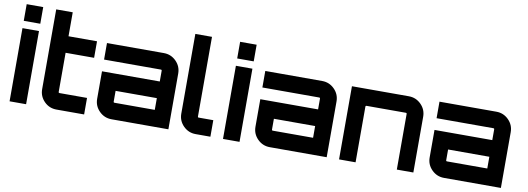

<svg xmlns="http://www.w3.org/2000/svg" viewBox="-60 -1135 4119 1499"><g transform="rotate(10 2000.0 -385.0)"><path d="M52 0V-580H183V0ZM52 -770H183V-638H52Z M643 -449H417V-138Q417 -131 424 -131H643V0H424Q366 0 326 -40.5Q286 -81 286 -138V-770H417V-580H643Z M1173 -580Q1230 -580 1270.5 -539.5Q1311 -499 1311 -442V0H860Q803 0 762.5 -40.5Q722 -81 722 -138V-356H1180V-442Q1180 -449 1173 -449H722V-580ZM1180 -131V-224H853V-138Q853 -131 860 -131Z M1389 -770H1521V-138Q1521 -131 1527 -131H1644V0H1527Q1470 0 1429.5 -40.5Q1389 -81 1389 -138Z M1744 0V-580H1875V0ZM1744 -770H1875V-638H1744Z M2428 -580Q2485 -580 2525.5 -539.5Q2566 -499 2566 -442V0H2115Q2058 0 2017.5 -40.5Q1977 -81 1977 -138V-356H2435V-442Q2435 -449 2428 -449H1977V-580ZM2435 -131V-224H2108V-138Q2108 -131 2115 -131Z M3115 -580Q3172 -580 3212.5 -539.5Q3253 -499 3253 -442V0H3122V-442Q3122 -449 3115 -449H2802Q2795 -449 2795 -442V0H2664V-580Z M3809 -580Q3866 -580 3906.5 -539.5Q3947 -499 3947 -442V0H3496Q3439 0 3398.5 -40.5Q3358 -81 3358 -138V-356H3816V-442Q3816 -449 3809 -449H3358V-580ZM3816 -131V-224H3489V-138Q3489 -131 3496 -131Z"/></g></svg>

Font: Orbitron
Style: Bold
Weight: 700
Designer: Matt McInerney
Foundry: Matt McInerney
Version: Version 001.001